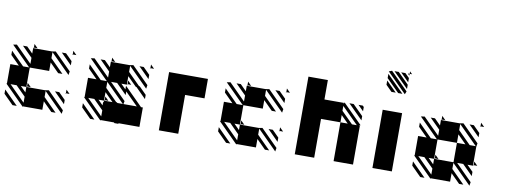

<svg xmlns="http://www.w3.org/2000/svg" viewBox="-72 -1238 4305 1623"><g transform="rotate(10 2081.0 -426.5)"><path d="M505.2 -166.7 500 -171.9H505.2ZM505.2 -78.1 411.5 -171.9H447.9L505.2 -114.6ZM166.7 5.2 -5.2 -166.7H0V-333.3H72.9L-5.2 -411.5V-447.9L109.4 -333.3H161.5L-5.2 -500L26 -505.2L166.7 -364.6V-416.7L78.1 -505.2H114.6L166.7 -453.1V-500H171.9L166.7 -505.2H171.9V-500H328.1L359.4 -505.2L505.2 -359.4L500 -328.1L333.3 -494.8V-442.7L447.9 -328.1H411.5L333.3 -406.2V-333.3H166.7V-328.1V-171.9H171.9V-166.7L166.7 -171.9V-166.7H328.1L359.4 -171.9L505.2 -26L500 5.2L333.3 -161.5V-109.4L447.9 5.2H411.5L333.3 -72.9V0H166.7ZM78.1 5.2 -5.2 -78.1V-114.6L114.6 5.2ZM505.2 -500 500 -505.2H505.2ZM505.2 -411.5 411.5 -505.2H447.9L505.2 -447.9ZM505.2 -171.9H536.5L505.2 -203.1ZM171.9 -171.9H203.1L171.9 -203.1ZM505.2 -505.2H536.5L505.2 -536.5ZM171.9 -505.2H203.1L171.9 -536.5ZM166.7 -31.2V-83.3L83.3 -166.7H31.2ZM166.7 -119.8V-166.7H119.8Z M1171.9 -500 1166.7 -505.2H1171.9ZM1171.9 -411.5 1078.1 -505.2H1114.6L1171.9 -447.9ZM1166.7 0H984.4L989.6 5.2H953.1L947.9 0H833.3V5.2L661.5 -166.7H666.7V-333.3H739.6L661.5 -411.5V-447.9L776 -333.3H828.1L661.5 -500L692.7 -505.2L833.3 -364.6V-416.7L744.8 -505.2H781.2L833.3 -453.1V-500H838.5L833.3 -505.2H838.5V-500H994.8L1026 -505.2L1171.9 -359.4L1166.7 -328.1L1000 -494.8V-442.7L1104.2 -338.5H1109.4L1171.9 -276V-239.6L1083.3 -328.1H1078.1L1000 -406.2V-338.5H1005.2V-333.3L1000 -338.5V-333.3H953.1L994.8 -291.7V-322.9L1151 -166.7H1166.7ZM947.9 -166.7H994.8L833.3 -328.1V-276L937.5 -171.9H942.7ZM833.3 -151V-166.7H838.5L833.3 -171.9H838.5V-166.7H906.2L833.3 -239.6V-166.7H786.5L828.1 -125V-156.2ZM838.5 -203.1V-171.9H869.8ZM833.3 -83.3 750 -166.7H697.9L833.3 -31.2ZM781.2 5.2H744.8L661.5 -78.1V-114.6ZM1114.6 -166.7 1005.2 -276V-244.8L916.7 -333.3H864.6L1005.2 -192.7L1000 -166.7ZM1005.2 -338.5H1036.5L1005.2 -369.8ZM1171.9 -505.2H1203.1L1171.9 -536.5ZM838.5 -505.2H869.8L838.5 -536.5Z M1333.3 0V-500H1666.7V-333.3H1500V0Z M2338.5 -166.7 2333.3 -171.9H2338.5ZM2338.5 -78.1 2244.8 -171.9H2281.2L2338.5 -114.6ZM2000 5.2 1828.1 -166.7H1833.3V-333.3H1906.2L1828.1 -411.5V-447.9L1942.7 -333.3H1994.8L1828.1 -500L1859.4 -505.2L2000 -364.6V-416.7L1911.5 -505.2H1947.9L2000 -453.1V-500H2005.2L2000 -505.2H2005.2V-500H2161.5L2192.7 -505.2L2338.5 -359.4L2333.3 -328.1L2166.7 -494.8V-442.7L2281.2 -328.1H2244.8L2166.7 -406.2V-333.3H2000V-328.1V-171.9H2005.2V-166.7L2000 -171.9V-166.7H2161.5L2192.7 -171.9L2338.5 -26L2333.3 5.2L2166.7 -161.5V-109.4L2281.2 5.2H2244.8L2166.7 -72.9V0H2000ZM1911.5 5.2 1828.1 -78.1V-114.6L1947.9 5.2ZM2338.5 -500 2333.3 -505.2H2338.5ZM2338.5 -411.5 2244.8 -505.2H2281.2L2338.5 -447.9ZM2338.5 -171.9H2369.8L2338.5 -203.1ZM2005.2 -171.9H2036.5L2005.2 -203.1ZM2338.5 -505.2H2369.8L2338.5 -536.5ZM2005.2 -505.2H2036.5L2005.2 -536.5ZM2000 -31.2V-83.3L1916.7 -166.7H1864.6ZM2000 -119.8V-166.7H1953.1Z M3005.2 -458.3 2958.3 -505.2H2994.8L3005.2 -494.8ZM3005.2 -380.2 2880.2 -505.2H2916.7L3005.2 -416.7ZM2500 -666.7H2666.7V-500H2833.3V-489.6L2838.5 -505.2L3005.2 -338.5L2989.6 -333.3H3000V0H2833.3V-333.3H2895.8L2833.3 -395.8V-333.3H2666.7V0H2500ZM2932.3 -333.3H2974L2833.3 -474V-432.3Z M3338.5 -822.9 3322.9 -838.5H3338.5ZM3338.5 -765.6 3265.6 -838.5H3302.1L3338.5 -802.1ZM3338.5 -708.3 3208.3 -838.5H3244.8L3338.5 -744.8ZM3328.1 -661.5 3161.5 -828.1 3187.5 -838.5 3338.5 -687.5ZM3270.8 -661.5 3161.5 -770.8V-807.3L3307.3 -661.5ZM3213.5 -661.5 3161.5 -713.5V-750L3250 -661.5ZM3166.7 -500H3333.3V0H3166.7ZM3338.5 -838.5H3359.4L3338.5 -859.4Z M3666.7 5.2 3494.8 -166.7H3500V-333.3H3572.9L3494.8 -411.5V-447.9L3609.4 -333.3H3661.5L3494.8 -500L3526 -505.2L3666.7 -364.6V-416.7L3578.1 -505.2H3614.6L3666.7 -453.1V-500H3671.9L3666.7 -505.2H3671.9V-500H3828.1L3859.4 -505.2L4005.2 -359.4L4000 -328.1V-171.9H4005.2V-166.7L4000 -171.9V-166.7H3953.1L4005.2 -114.6V-78.1L3916.7 -166.7H3864.6L4005.2 -26L4000 5.2L3833.3 -161.5V-109.4L3947.9 5.2H3911.5L3833.3 -72.9V0H3666.7ZM3578.1 5.2 3494.8 -78.1V-114.6L3614.6 5.2ZM4005.2 -500 4000 -505.2H4005.2ZM4005.2 -411.5 3911.5 -505.2H3947.9L4005.2 -447.9ZM4005.2 -171.9H4036.5L4005.2 -203.1ZM3671.9 -171.9V-166.7L3666.7 -171.9ZM3671.9 -171.9H3703.1L3671.9 -203.1ZM4005.2 -505.2H4036.5L4005.2 -536.5ZM3671.9 -505.2H3703.1L3671.9 -536.5ZM3666.7 -31.2V-83.3L3583.3 -166.7H3531.2ZM3666.7 -119.8V-166.7H3828.1H3833.3V-333.3H3906.2L3833.3 -406.2V-333.3H3666.7V-328.1V-166.7H3619.8ZM3942.7 -333.3H3994.8L3833.3 -494.8V-442.7Z"/></g></svg>

Font: 0xA000-Monochrome
Style: Monochrome
Weight: 400
Version: Version 0.1